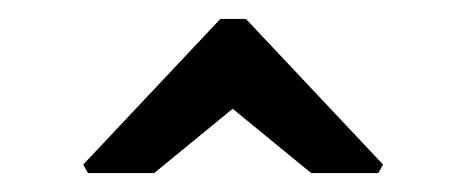

<svg xmlns="http://www.w3.org/2000/svg" viewBox="-20 -766 477 203"><path d="M73 -583 68 -592 213 -746H240L385 -592L380 -583H309L226 -651L143 -583Z"/></svg>

Font: Kreon
Style: Regular
Weight: 400
Designer: Julia Petretta
Foundry: Julia Petretta and Eli Heuer
Version: Version 2.002